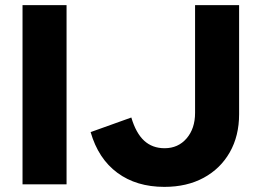

<svg xmlns="http://www.w3.org/2000/svg" viewBox="-20 -720 1018 750"><path d="M68 0V-700H240V0ZM622 10Q513 10 438.5 -45Q364 -100 334 -204L493 -261Q511 -200 543 -170.5Q575 -141 623 -141Q676 -141 709 -179.5Q742 -218 742 -279V-700H914V-274Q914 -189 877.5 -125Q841 -61 775.5 -25.5Q710 10 622 10Z"/></svg>

Font: Red Hat Text VF
Style: Regular
Weight: 300
Designer: Pentagram, MCKL
Foundry: Pentagram, MCKL
Version: Version 1.023